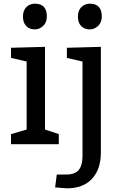

<svg xmlns="http://www.w3.org/2000/svg" viewBox="-20 -785 649 1045"><path d="M170 -765Q235 -765 235 -695Q235 -663 215 -644Q195 -625 170 -625Q140 -625 122.5 -643.5Q105 -662 105 -695Q105 -728 123.5 -746.5Q142 -765 170 -765ZM469 -765Q534 -765 534 -695Q534 -663 514 -644Q494 -625 469 -625Q439 -625 421.5 -643.5Q404 -662 404 -695Q404 -728 423 -746.5Q442 -765 469 -765ZM300 -55V0H40V-55L125 -80V-450L40 -470V-525L225 -530V-80ZM529 -530V45Q529 136 481 188Q433 240 344 240L280 235L289 165H339Q389 165 409 139.5Q429 114 429 65V-450L344 -470V-525Z"/></svg>

Font: Bitter
Style: Regular
Weight: 400
Designer: Sol Matas
Foundry: Sol Matas
Version: Version 1.300;PS 001.300;hotconv 1.0.70;makeotf.lib2.5.58329